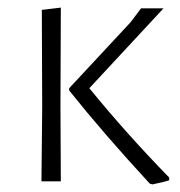

<svg xmlns="http://www.w3.org/2000/svg" viewBox="-20 -477 474 505"><path d="M89 0 91 -195 90 -451 140 -457 139 -198 140 0ZM410 -455 215 -245Q311 -127 425 -10V-3Q415 1 381 8L374 6Q253 -125 162 -239V-245L323 -418L351 -455Z"/></svg>

Font: Alegreya Sans Light
Style: Regular
Weight: 300
Designer: Juan Pablo del Peral
Foundry: Huerta Tipografica
Version: Version 2.007